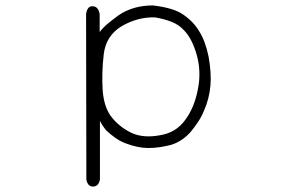

<svg xmlns="http://www.w3.org/2000/svg" viewBox="-20 -558 1040 707"><path d="M347 -440Q359 -456 377 -471Q395 -486 417 -502Q470 -538 543 -538Q620 -529 655 -504Q692 -479 714 -442Q736 -407 748 -350Q753 -322 755 -295Q757 -268 755 -244Q751 -195 731 -150Q722 -128 709 -108.5Q696 -89 681 -71Q649 -36 608 -24Q588 -19 567.5 -16Q547 -13 526 -13Q488 -13 443 -30Q422 -38 404.5 -50.5Q387 -63 371 -78Q357 -95 348 -113V103Q343 129 322 129Q303 129 298 103L297 -507Q302 -537 322 -535Q342 -534 347 -506ZM551 -494Q518 -495 487 -486.5Q456 -478 427 -461Q370 -426 362 -358Q358 -324 357 -291.5Q356 -259 358 -226Q363 -159 394 -123Q409 -105 427.5 -91Q446 -77 468 -67Q511 -49 569 -60Q627 -69 661 -115Q695 -160 708 -226Q722 -291 705 -354Q696 -386 683.5 -410Q671 -434 654 -450Q638 -467 612 -477.5Q586 -488 551 -494Z"/></svg>

Font: Yomogi
Style: Regular
Weight: 400
Designer: satsuyako
Foundry: satsuyako
Version: Version 3.100